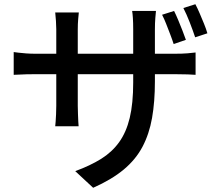

<svg xmlns="http://www.w3.org/2000/svg" viewBox="-20 -821 1040 911"><path d="M806 -769Q815 -751 825.5 -726Q836 -701 845.5 -676.5Q855 -652 862 -632L804 -612Q797 -634 787.5 -658.5Q778 -683 768.5 -707.5Q759 -732 749 -751ZM907 -801Q917 -782 927.5 -757.5Q938 -733 948 -708.5Q958 -684 964 -663L906 -644Q895 -677 880 -715.5Q865 -754 850 -783ZM715 -435Q715 -338 701.5 -261.5Q688 -185 656 -124.5Q624 -64 567 -16.5Q510 31 422 70L337 -9Q408 -35 459.5 -67Q511 -99 545 -146Q579 -193 595.5 -261.5Q612 -330 612 -429V-682Q612 -713 610.5 -735.5Q609 -758 607 -769H720Q719 -758 717 -735.5Q715 -713 715 -682ZM354 -762Q353 -752 351 -730.5Q349 -709 349 -681V-319Q349 -299 350 -279Q351 -259 351.5 -244Q352 -229 353 -222H242Q243 -229 244 -244Q245 -259 246 -279Q247 -299 247 -319V-682Q247 -700 245.5 -721Q244 -742 242 -762ZM45 -574Q52 -573 68 -571Q84 -569 105 -567.5Q126 -566 149 -566H808Q845 -566 869.5 -568Q894 -570 908 -572V-466Q897 -467 871 -468Q845 -469 809 -469H149Q126 -469 105.5 -468.5Q85 -468 69.5 -467Q54 -466 45 -466Z"/></svg>

Font: Noto Sans SC Medium
Style: Regular
Weight: 500
Designer: Ryoko NISHIZUKA  (kana, bopomofo & ideographs); Paul D. Hunt (Latin, Greek & Cyrillic); Sandoll Communications , Soo-you
Foundry: Adobe
Version: Version 2.004-H2;hotconv 1.0.118;makeotfexe 2.5.65603